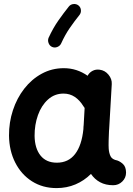

<svg xmlns="http://www.w3.org/2000/svg" viewBox="-20 -901 679 978"><path d="M556.6 42.5Q518.1 42.5 490 27.3Q461.9 12.2 443.4 -15.1Q408.7 19.5 364.3 38.3Q319.8 57.1 268.1 57.1Q197.3 57.1 142.8 22.5Q88.4 -12.2 57.6 -72.8Q26.9 -133.3 25.9 -210Q25.4 -277.3 45.7 -339.1Q65.9 -400.9 103.5 -449.2Q141.1 -497.6 192.6 -525.6Q244.1 -553.7 305.2 -553.7Q371.1 -553.7 426.3 -515.1Q434.6 -531.2 451.2 -540Q467.8 -548.8 487.8 -545.9Q514.6 -542.5 532.7 -520.5Q550.8 -498.5 549.3 -472.7L536.1 -244.6Q535.6 -239.3 535.2 -233.4Q534.2 -212.4 533.4 -185.5Q532.7 -158.7 533.7 -143.6Q535.2 -121.6 543.2 -105Q551.3 -88.4 577.6 -83.5Q593.3 -78.1 607.4 -64.5Q621.6 -50.8 622.1 -22Q622.1 4.9 602.8 23.7Q583.5 42.5 556.6 42.5ZM269.5 -72.3Q328.6 -72.3 362.5 -116.5Q396.5 -160.6 404.8 -243.2Q404.8 -250 405.3 -255.9Q405.3 -260.3 406.2 -264.2L411.1 -351.1Q407.2 -355.5 404.3 -360.8Q386.2 -390.6 360.8 -407.5Q335.4 -424.3 303.7 -424.3Q257.8 -424.3 224.4 -394Q190.9 -363.8 173.3 -314.5Q155.8 -265.1 156.2 -208.5Q157.2 -145 186.5 -108.6Q215.8 -72.3 269.5 -72.3ZM379.4 -873.5Q390.6 -864.7 392.1 -850.3Q393.6 -835.9 384.8 -824.7Q357.4 -790.5 334.5 -757.1Q311.5 -723.6 291.5 -679.7Q285.6 -667 271.7 -661.6Q257.8 -656.2 245.1 -662.1Q232.9 -667.5 227.5 -681.4Q222.2 -695.3 227.5 -708.5Q250.5 -758.3 276.9 -795.9Q303.2 -833.5 330.6 -867.7Q339.4 -878.9 354 -880.4Q368.7 -881.8 379.4 -873.5Z"/></svg>

Font: Mikhak-DS2-FD Bold
Style: Regular
Weight: 700
Designer: Amin Abedi
Version: Version 3.4